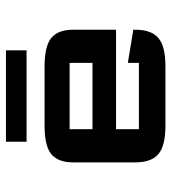

<svg xmlns="http://www.w3.org/2000/svg" viewBox="14 -582 568 636"><g transform="rotate(-90 298.0 -264.0)"><path d="M449.2 -460H146.5V-528.3H449.2ZM517.6 -106.4V-100.1Q517.6 -46.9 490.2 -23.4Q462.9 0 395.5 0H200.2Q132.8 0 105.5 -23.4Q78.1 -46.9 78.1 -100.1V-305.2Q78.1 -355.5 105.2 -377.9Q132.3 -400.4 200.2 -400.4H395.5Q463.4 -400.4 490.5 -377.9Q517.6 -355.5 517.6 -305.2V-163.6H188V-87.9H407.7V-124.5ZM407.7 -241.7V-317.4H188V-241.7Z"/></g></svg>

Font: Squarish Sans CT
Style: Regular
Weight: 400
Version: Version 0.9